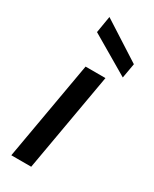

<svg xmlns="http://www.w3.org/2000/svg" viewBox="-192 -785 672 836"><g transform="rotate(30 144.5 -367.5)"><path d="M25 0 112 -496H212L125 0ZM276 -536 80 -651 94 -735 289 -610Z"/></g></svg>

Font: DM Sans 24pt Medium
Style: Italic
Weight: 500
Italic angle: -10°
Designer: Colophon Foundry, Jonny Pinhorn
Foundry: Colophon Foundry
Version: Version 4.004;gftools[0.9.30]